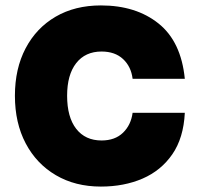

<svg xmlns="http://www.w3.org/2000/svg" viewBox="-20 -680 736 708"><path d="M35 -327Q35 -427 74.5 -502Q114 -577 185.2 -618.5Q256.5 -660 352 -660Q481.5 -660 564.8 -593.2Q648 -526.5 661.5 -389.5H469Q463.5 -434.5 433.8 -462.2Q404 -490 354.5 -490Q294.5 -490 261 -447.2Q227.5 -404.5 227.5 -327Q227.5 -248 261 -205Q294.5 -162 354.5 -162Q404 -162 433.5 -190.5Q463 -219 469 -264H661.5Q657 -171.5 615.5 -111.2Q574 -51 505.8 -21.5Q437.5 8 352 8Q257.5 8 186 -34Q114.5 -76 74.8 -151.2Q35 -226.5 35 -327Z"/></svg>

Font: Overused Grotesk Black
Style: Regular
Weight: 900
Version: Version 0.004